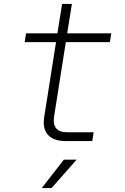

<svg xmlns="http://www.w3.org/2000/svg" viewBox="-20 -720 640 980"><path d="M316 0Q253 0 224.5 -32Q196 -64 206 -125L266 -505H106L113 -550H273L297 -700H347L323 -550H548L541 -505H316L256 -125Q244 -45 323 -45H458L451 0ZM193 240 306 95H371L243 240Z"/></svg>

Font: NKDuy Mono Thin
Style: Italic
Weight: 100
Italic angle: -9°
Monospace: yes
Designer: NKDuy
Foundry: NKDuy
Version: Version 2.251; ttfautohint (v1.8.4.7-5d5b)